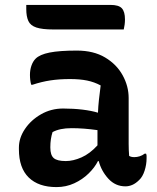

<svg xmlns="http://www.w3.org/2000/svg" viewBox="-20 -752 640 782"><path d="M504 -353V-166Q504 -153 504.5 -141Q505 -129 506 -117Q514 -112 527 -112Q538 -112 549 -115.5Q560 -119 569 -126H575Q577 -121 577 -117Q577 -113 577 -107Q577 -82 569 -57Q561 -32 547 -19Q533 -5 519 1Q505 7 491 7Q450 7 421.5 -24Q393 -55 382 -96H379Q366 -70 341 -45.5Q316 -21 282.5 -5.5Q249 10 210 10Q137 10 97 -29Q57 -68 57 -144V-151Q57 -190 81.5 -226.5Q106 -263 147 -286.5Q188 -310 237 -310Q279 -310 316 -305.5Q353 -301 379 -293Q380 -319 383 -346Q386 -373 390 -404Q364 -418 334.5 -424Q305 -430 265 -430Q221 -430 185 -424.5Q149 -419 113 -407H107Q102 -425 102 -447Q102 -467 108 -484.5Q114 -502 125 -513Q142 -530 182 -538Q222 -546 293 -546Q361 -546 408 -518Q455 -490 479.5 -445.5Q504 -401 504 -353ZM185 -151Q185 -120 199 -108Q213 -96 248 -96Q278 -96 312 -111Q346 -126 377 -160V-222Q349 -226 322.5 -228Q296 -230 272 -230Q247 -230 228 -226Q209 -222 194 -214Q185 -186 185 -153ZM87 -732H430Q464 -732 476.5 -718Q489 -704 489 -673Q489 -662 487.5 -651Q486 -640 484 -632H197Q152 -632 128 -640Q104 -648 95.5 -666.5Q87 -685 87 -715Z"/></svg>

Font: Recursive Sn Csl St SmB
Style: Regular
Weight: 600
Version: Version 1.079;hotconv 1.0.112;makeotfexe 2.5.65598; ttfautoh